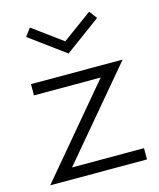

<svg xmlns="http://www.w3.org/2000/svg" viewBox="-108 -792 719 870"><g transform="rotate(-15 251.0 -357.5)"><path d="M473.2 0V-52.7H135.5L483.6 -465.5H53.6V-412.7H366.4L19.1 0ZM420.5 -677.7 393.2 -714.5 254.1 -612.7 115 -714.5 87.7 -677.7 254.1 -555.5Z"/></g></svg>

Font: Spartan MB
Style: Regular
Weight: 212
Designer: Matt Bailey, Mirko Velimirovic
Foundry: Matt Bailey
Version: Version 1.005